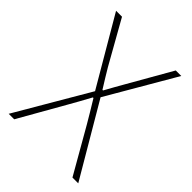

<svg xmlns="http://www.w3.org/2000/svg" viewBox="-209 -831 937 937"><g transform="rotate(45 259.5 -363.0)"><path d="M240 -376 35 -726H76L201 -504Q216 -479 229 -457.5Q242 -436 261 -406H265Q282 -436 293.5 -457.5Q305 -479 320 -504L447 -726H485L280 -374L500 0H460L327 -232Q312 -258 295 -286Q278 -314 258 -347H254Q236 -314 220.5 -286Q205 -258 190 -232L58 0H20Z"/></g></svg>

Font: SpoqaHanSansJP-Thin
Style: Regular
Weight: 250
Designer: [Source Han Sans]
Ryoko NISHIZUKA  (kana & ideographs); Paul D. Hunt (Latin, Greek & Cyrillic); Wenlong ZHANG  (bopomofo
Foundry: Spoqa (http://bi.spoqa.com)
Version: Version 1.002.20150607